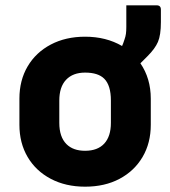

<svg xmlns="http://www.w3.org/2000/svg" viewBox="-20 -690 640 722"><path d="M300 -552Q379 -552 439 -517Q441 -521 443 -526.5Q445 -532 448 -541Q452 -552 453.5 -562.5Q455 -573 455 -589V-670H569Q585 -670 585 -654V-607Q585 -558 574 -532.5Q563 -507 535 -479Q521 -465 508 -452Q547 -395 547 -319V-221Q547 -152 516 -99.5Q485 -47 429.5 -17.5Q374 12 300 12Q227 12 171 -17.5Q115 -47 84 -99.5Q53 -152 53 -221V-319Q53 -388 84 -440.5Q115 -493 171 -522.5Q227 -552 300 -552ZM300 -417Q254 -417 228.5 -390Q203 -363 203 -312V-228Q203 -175 230 -148Q255 -123 300 -123Q347 -123 372 -150Q397 -177 397 -228V-312Q397 -369 372 -394Q349 -417 300 -417Z"/></svg>

Font: Recursive Sn Lnr St XBd
Style: Regular
Weight: 800
Version: Version 1.079;hotconv 1.0.112;makeotfexe 2.5.65598; ttfautoh